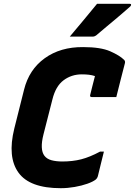

<svg xmlns="http://www.w3.org/2000/svg" viewBox="-20 -967 708 1007"><path d="M299 20Q136 20 77 -61.5Q18 -143 55 -293L106 -496Q132 -602 214.5 -661.5Q297 -721 416 -720Q508 -720 558 -698Q608 -676 631 -653Q638 -646 635 -635Q625 -598 613 -549.5Q601 -501 590 -458H461Q450 -458 453 -469Q458 -489 463.5 -511.5Q469 -534 478 -568Q463 -573 446.5 -575Q430 -577 409 -577Q355 -577 313.5 -546Q272 -515 255 -446L208 -262Q188 -183 213 -150Q226 -133 250.5 -126.5Q275 -120 307 -120Q361 -120 406 -131.5Q451 -143 505 -172H525Q517 -138 509 -107.5Q501 -77 493 -42Q490 -32 483 -26Q468 -14 438.5 -3.5Q409 7 372 13.5Q335 20 299 20ZM489 -947H661Q667 -947 667.5 -942.5Q668 -938 663 -933Q639 -912 620.5 -896Q602 -880 583.5 -864.5Q565 -849 541.5 -829.5Q518 -810 484 -781Q481 -779 476.5 -777Q472 -775 466 -775H346Q384 -821 418 -861Q452 -901 489 -947Z"/></svg>

Font: Recursive Mn Lnr St XBd
Style: Italic
Weight: 800
Italic angle: -15°
Monospace: yes
Version: Version 1.079;hotconv 1.0.112;makeotfexe 2.5.65598; ttfautoh